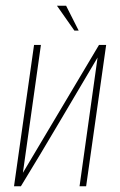

<svg xmlns="http://www.w3.org/2000/svg" viewBox="-20 -651 420 671"><path d="M29 0 99 -494H123L60 -47L326 -494H351L281 0H258L321 -450Q254 -337 188 -225Q122 -113 53 0ZM240 -544 179 -631H211L255 -544Z"/></svg>

Font: Alumni Sans SC Thin
Style: Italic
Weight: 100
Italic angle: -8°
Designer: Robert E. Leuschke
Foundry: Robert E. Leuschke
Version: Version 1.016